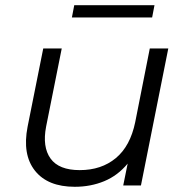

<svg xmlns="http://www.w3.org/2000/svg" viewBox="-20 -712 713 737"><path d="M267 5Q163 5 114 -57Q65 -119 86 -226L146 -526H217L157 -226Q142 -148 174 -103.5Q206 -59 286 -59Q369 -59 424.5 -105Q480 -151 499 -243L555 -526H626L521 0H453L470 -84Q432 -38 380 -16.5Q328 5 267 5ZM256 -645 265 -692H573L564 -645Z"/></svg>

Font: Montserrat
Style: Italic
Weight: 400
Italic angle: -11.3°
Designer: Julieta Ulanovsky
Foundry: Julieta Ulanovsky
Version: Version 9.000; ttfautohint (v1.8.4.7-5d5b)